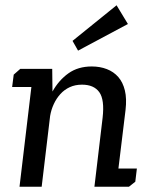

<svg xmlns="http://www.w3.org/2000/svg" viewBox="-20 -708 568 728"><path d="M57 -447H178L179 -361Q203 -404 239.5 -430Q276 -456 328 -456Q359 -456 385 -446Q411 -436 428.5 -416Q446 -396 453.5 -365Q461 -334 456 -291L429 -69H499L493 -19L469 0H338L369 -261Q377 -330 356.5 -358.5Q336 -387 291 -387Q265 -387 244.5 -377.5Q224 -368 209 -351.5Q194 -335 184 -313.5Q174 -292 170 -268L138 0H54L99 -378H26L32 -425ZM276 -516 255 -553 422 -688 465 -617Z"/></svg>

Font: Zilla Slab Medium
Style: Regular
Weight: 500
Designer: Typotheque.com
Foundry: Typotheque type foundry
Version: Version 1.1; 2017